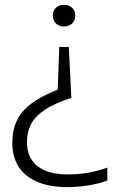

<svg xmlns="http://www.w3.org/2000/svg" viewBox="-20 -567 480 787"><path d="M288.5 -503.5Q288.5 -483.5 275.8 -471Q263 -458.5 242.5 -458.5Q222 -458.5 209.2 -471Q196.5 -483.5 196.5 -503.5Q196.5 -523 209 -535Q221.5 -547 242.5 -547Q263 -547 275.8 -535Q288.5 -523 288.5 -503.5ZM272.5 -166Q204 -143.5 164.5 -117.5Q125 -91.5 107.8 -59.2Q90.5 -27 90.5 16Q90.5 80 133.8 114Q177 148 259.5 148Q342.5 148 420 120V173Q385 186 341.8 193Q298.5 200 255.5 200Q183.5 200 133 178.5Q82.5 157 56.5 116.5Q30.5 76 30.5 19Q30.5 -33 48.8 -72Q67 -111 107.8 -142Q148.5 -173 216.5 -199.5L223 -374.5H262Z"/></svg>

Font: Encode Sans Light
Style: Regular
Weight: 300
Designer: Multiple Designers
Foundry: Impallari Type
Version: Version 2.000